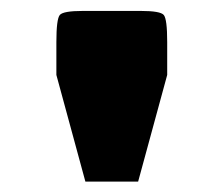

<svg xmlns="http://www.w3.org/2000/svg" viewBox="-20 -746 419 360"><path d="M85.7 -605.5V-667Q85.7 -710.5 92.2 -718Q98.7 -725.5 135.2 -725.5H244Q280.5 -725.5 287 -718Q293.5 -710.5 293.5 -667V-605.5L239 -405.5H140.1Z"/></svg>

Font: Science Gothic
Style: Regular
Weight: 400
Designer: Thomas Phinney, Vassil Kateliev, Brandon Buerkle
Foundry: Font Detective LLC
Version: Version 1.018